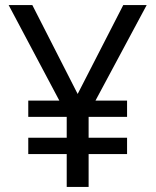

<svg xmlns="http://www.w3.org/2000/svg" viewBox="-20 -734 612 754"><path d="M285 -365 464 -714H556L355 -339H479V-275H328V-193H479V-129H328V0H242V-129H91V-193H242V-275H91V-339H213L14 -714H107Z"/></svg>

Font: Noto Sans Tifinagh Ghat
Style: Regular
Weight: 400
Designer: JamraPatel
Foundry: JamraPatel LLC
Version: Version 2.006; ttfautohint (v1.8.4.7-5d5b)